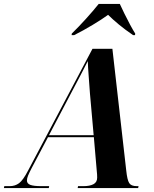

<svg xmlns="http://www.w3.org/2000/svg" viewBox="-77 -964 790 984"><path d="M-57 0 -55 -10H-27Q0 -10 20.5 -25Q41 -40 67 -90L397 -714H499L570 -90Q575 -42 585 -26Q595 -10 624 -10H633L631 0H321L323 -10H351Q383 -10 402 -20Q421 -30 421 -54Q421 -62 420.5 -70.5Q420 -79 419 -87L404 -261H169L85 -102Q73 -79 67 -64.5Q61 -50 61 -39Q61 -23 78.5 -16.5Q96 -10 134 -10H175L173 0ZM288 -488 174 -271H403L384 -485Q381 -529 377.5 -573.5Q374 -618 373 -651Q357 -619 337 -581Q317 -543 288 -488ZM291 -792Q325 -825 363 -867Q401 -909 429 -944H537Q546 -924 560.5 -894.5Q575 -865 590 -837Q605 -809 616 -792L615 -784H605Q564 -812 532 -838.5Q500 -865 477 -888Q447 -866 398 -836.5Q349 -807 303 -784H290Z"/></svg>

Font: Noto Serif Display SemiCondensed
Style: Bold Italic
Weight: 700
Width: 4
Italic angle: -12°
Designer: Monotype Design Team
Foundry: Monotype Imaging Inc.
Version: Version 2.009